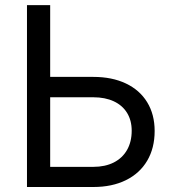

<svg xmlns="http://www.w3.org/2000/svg" viewBox="-20 -748 689 768"><path d="M598.6 -224.1Q598.6 -155.8 568.8 -105.2Q539.1 -54.7 483.6 -27.3Q428.2 0 353.5 0H87.9V-727.5H180.7V-80.6H353.5Q400.4 -80.6 435.1 -98.1Q469.7 -115.7 488.3 -148.4Q506.8 -181.2 506.8 -225.1Q506.8 -266.1 488.3 -296.4Q469.7 -326.7 435.1 -342.8Q400.4 -358.9 353.5 -358.9H155.8V-440.4H353.5Q428.2 -440.4 483.6 -414.1Q539.1 -387.7 568.8 -338.9Q598.6 -290 598.6 -224.1Z"/></svg>

Font: Inter RS Variable
Style: Regular
Weight: 400
Designer: Rasmus Andersson (customised by Maria Ramos and Noel Pretorius)
Foundry: rsms
Version: Version 3.001;Glyphs 3.2.3 (3260)